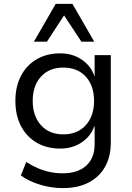

<svg xmlns="http://www.w3.org/2000/svg" viewBox="-20 -777 678 986"><path d="M303 189Q244 189 186 171.5Q128 154 87 124L115 55Q143 73 174 86.5Q205 100 237.5 106.5Q270 113 302 113Q379 113 422.5 74Q466 35 466 -37V-128H464Q446 -77 399 -45.5Q352 -14 290 -14Q220 -14 168 -44.5Q116 -75 87.5 -130Q59 -185 59 -259Q59 -332 87.5 -387Q116 -442 168 -472.5Q220 -503 290 -503Q352 -503 399.5 -471Q447 -439 465 -386H466V-494H549V-45Q549 27 519.5 79.5Q490 132 435 160.5Q380 189 303 189ZM305 -87Q378 -87 420.5 -134Q463 -181 463 -259Q463 -337 420.5 -383.5Q378 -430 305 -430Q233 -430 190.5 -383.5Q148 -337 148 -259Q148 -181 190.5 -134Q233 -87 305 -87ZM154 -563 266 -757H352L464 -563H398L309 -698L221 -563Z"/></svg>

Font: Nunito Sans 8pt
Style: Regular
Weight: 400
Version: Version 3.101;gftools[0.9.27]